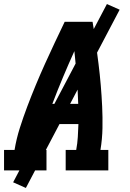

<svg xmlns="http://www.w3.org/2000/svg" viewBox="-24 -843 644 950"><path d="M-4 0V-101H48Q57 -156 74 -209.5Q91 -263 111 -316Q131 -369 153 -422Q175 -475 198.5 -527Q222 -579 246.5 -631Q271 -683 296 -735H434Q443 -683 450 -631Q457 -579 463.5 -527Q470 -475 474.5 -422Q479 -369 481.5 -316Q484 -263 483 -209Q482 -155 473 -101H512V0H301V-101H353Q359 -133 361 -165Q363 -197 364 -229H200Q190 -197 181.5 -165Q173 -133 167 -101H206V0ZM235 -329H363Q361 -395 356 -460Q351 -525 344 -590Q315 -526 287.5 -460.5Q260 -395 235 -329ZM104 87 41 59 505 -823 568 -795Z"/></svg>

Font: Iosevka Curly Slab Extended
Style: Bold Italic
Weight: 700
Width: 7
Italic angle: -9°
Monospace: yes
Designer: Belleve Invis
Foundry: Belleve Invis
Version: Version 11.0.0; ttfautohint (v1.8.3)